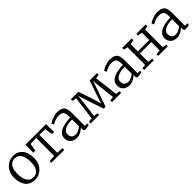

<svg xmlns="http://www.w3.org/2000/svg" viewBox="379 -1992 3426 3426"><g transform="rotate(-45 2092.0 -279.5)"><path d="M26 -281Q26 -349.5 47.8 -403Q69.5 -456.5 106.5 -493.8Q143.5 -531 189.2 -550.5Q235 -570 283 -570Q372.5 -570 426.8 -529.8Q481 -489.5 505.5 -423Q530 -356.5 530 -278Q530 -210 508.2 -156.2Q486.5 -102.5 449.5 -65.2Q412.5 -28 366.8 -8.5Q321 11 273 11Q206 11 158.8 -12.2Q111.5 -35.5 82.2 -76Q53 -116.5 39.5 -169.2Q26 -222 26 -281ZM278 -41Q328.5 -41 364.5 -67Q400.5 -93 419.8 -144.5Q439 -196 439 -272Q439 -321.5 430.2 -366Q421.5 -410.5 402.8 -444.8Q384 -479 353.5 -498.5Q323 -518 279 -518Q228 -518 191.8 -492Q155.5 -466 136.2 -414.8Q117 -363.5 117 -287Q117 -237 126 -192.5Q135 -148 154 -113.8Q173 -79.5 203.8 -60.2Q234.5 -41 278 -41Z M685.5 0V-43L808 -52V-504L662 -500L637 -354H584L588 -555H1106L1111 -354H1057L1033 -500L887 -504V-52L1011 -43V0Z M1158.5 -146Q1158.5 -198.5 1187.2 -234Q1216 -269.5 1264.2 -290.8Q1312.5 -312 1372 -322Q1431.5 -332 1493.5 -333V-365Q1493.5 -414.5 1483 -444.8Q1472.5 -475 1446.5 -488.5Q1420.5 -502 1373.5 -502Q1334.5 -502 1301.8 -492.5Q1269 -483 1243.8 -470.5Q1218.5 -458 1202.5 -449L1180.5 -493Q1187.5 -499.5 1207.8 -511.5Q1228 -523.5 1257.8 -536Q1287.5 -548.5 1322.5 -557.2Q1357.5 -566 1393.5 -566Q1460 -566 1499.5 -547Q1539 -528 1556.2 -485.5Q1573.5 -443 1573.5 -373V-43H1635.5V-6Q1624.5 -3 1608.5 0.5Q1592.5 4 1575 6.5Q1557.5 9 1542.5 9Q1521 9 1510.8 2.5Q1500.5 -4 1500.5 -33V-70Q1488 -59 1462.8 -39.8Q1437.5 -20.5 1402.5 -4.8Q1367.5 11 1325.5 11Q1281 11 1243 -5.5Q1205 -22 1181.8 -56.8Q1158.5 -91.5 1158.5 -146ZM1355.5 -48Q1385.5 -48 1424.5 -67Q1463.5 -86 1493.5 -109V-286Q1410.5 -285.5 1356 -268.8Q1301.5 -252 1274.5 -223Q1247.5 -194 1247.5 -156Q1247.5 -116 1261.8 -92.2Q1276 -68.5 1300.5 -58.2Q1325 -48 1355.5 -48Z M1676 0V-43L1754 -52L1812.5 -501.5L1733.5 -512.5V-555.5H1922L2023.5 -255L2063 -118L2105.5 -255L2208 -555H2394.5V-512L2317.5 -501L2372 -52L2448 -43V0H2217V-43L2293 -52L2260.5 -339L2245 -507L2189.5 -341L2076.5 -22H2029.5L1922.5 -341.5L1869.5 -507.5L1851.5 -339.5L1814 -52L1892 -43V0Z M2488.5 -146Q2488.5 -198.5 2517.2 -234Q2546 -269.5 2594.2 -290.8Q2642.5 -312 2702 -322Q2761.5 -332 2823.5 -333V-365Q2823.5 -414.5 2813 -444.8Q2802.5 -475 2776.5 -488.5Q2750.5 -502 2703.5 -502Q2664.5 -502 2631.8 -492.5Q2599 -483 2573.8 -470.5Q2548.5 -458 2532.5 -449L2510.5 -493Q2517.5 -499.5 2537.8 -511.5Q2558 -523.5 2587.8 -536Q2617.5 -548.5 2652.5 -557.2Q2687.5 -566 2723.5 -566Q2790 -566 2829.5 -547Q2869 -528 2886.2 -485.5Q2903.5 -443 2903.5 -373V-43H2965.5V-6Q2954.5 -3 2938.5 0.5Q2922.5 4 2905 6.5Q2887.5 9 2872.5 9Q2851 9 2840.8 2.5Q2830.5 -4 2830.5 -33V-70Q2818 -59 2792.8 -39.8Q2767.5 -20.5 2732.5 -4.8Q2697.5 11 2655.5 11Q2611 11 2573 -5.5Q2535 -22 2511.8 -56.8Q2488.5 -91.5 2488.5 -146ZM2685.5 -48Q2715.5 -48 2754.5 -67Q2793.5 -86 2823.5 -109V-286Q2740.5 -285.5 2686 -268.8Q2631.5 -252 2604.5 -223Q2577.5 -194 2577.5 -156Q2577.5 -116 2591.8 -92.2Q2606 -68.5 2630.5 -58.2Q2655 -48 2685.5 -48Z M3027 0V-43L3103.5 -51V-497L3029 -512V-555H3268V-512L3183 -497V-314H3470V-497L3384 -512V-555H3621.5V-512L3549.5 -497V-51L3626 -43V0H3381.5V-43L3470 -51V-262H3183V-51L3271.5 -43V0Z M3685.5 -146Q3685.5 -198.5 3714.2 -234Q3743 -269.5 3791.2 -290.8Q3839.5 -312 3899 -322Q3958.5 -332 4020.5 -333V-365Q4020.5 -414.5 4010 -444.8Q3999.5 -475 3973.5 -488.5Q3947.5 -502 3900.5 -502Q3861.5 -502 3828.8 -492.5Q3796 -483 3770.8 -470.5Q3745.5 -458 3729.5 -449L3707.5 -493Q3714.5 -499.5 3734.8 -511.5Q3755 -523.5 3784.8 -536Q3814.5 -548.5 3849.5 -557.2Q3884.5 -566 3920.5 -566Q3987 -566 4026.5 -547Q4066 -528 4083.2 -485.5Q4100.5 -443 4100.5 -373V-43H4162.5V-6Q4151.5 -3 4135.5 0.5Q4119.5 4 4102 6.5Q4084.5 9 4069.5 9Q4048 9 4037.8 2.5Q4027.5 -4 4027.5 -33V-70Q4015 -59 3989.8 -39.8Q3964.5 -20.5 3929.5 -4.8Q3894.5 11 3852.5 11Q3808 11 3770 -5.5Q3732 -22 3708.8 -56.8Q3685.5 -91.5 3685.5 -146ZM3882.5 -48Q3912.5 -48 3951.5 -67Q3990.5 -86 4020.5 -109V-286Q3937.5 -285.5 3883 -268.8Q3828.5 -252 3801.5 -223Q3774.5 -194 3774.5 -156Q3774.5 -116 3788.8 -92.2Q3803 -68.5 3827.5 -58.2Q3852 -48 3882.5 -48Z"/></g></svg>

Font: Merriweather 7pt Light
Style: Regular
Weight: 300
Designer: Eben Sorkin
Foundry: Eben Sorkin
Version: Version 2.200;gftools[0.9.31]